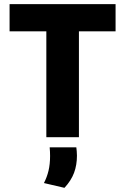

<svg xmlns="http://www.w3.org/2000/svg" viewBox="-20 -659 601 922"><path d="M202.5 0V-609H359V0ZM26 -508.5V-639H535V-508.5ZM346.5 48.5Q347.5 56.5 348.5 67.2Q349.5 78 349.5 88.5Q349.5 134 335.5 171.2Q321.5 208.5 289.5 243L191 220Q205.5 192 213 160.8Q220.5 129.5 220.5 90Q220.5 79.5 220 69.5Q219.5 59.5 218.5 48.5Z"/></svg>

Font: Anek Latin
Style: Bold
Weight: 700
Designer: Yesha Goshar
Foundry: Ek Type
Version: Version 1.003